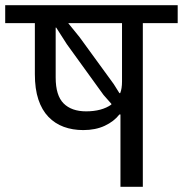

<svg xmlns="http://www.w3.org/2000/svg" viewBox="-40 -718 703 738"><path d="M423 -278H419Q398 -251 362.5 -234.5Q327 -218 280 -218Q239 -218 205 -230.5Q171 -243 146 -269Q121 -295 107.5 -335.5Q94 -376 94 -433V-629H-20V-698H643V-629H509V0H423ZM422 -360Q429 -377 429 -405V-629H223V-628L266 -575L397 -395L419 -360ZM174 -420Q174 -351 204.5 -320.5Q235 -290 291 -290Q351 -290 388 -316V-319L358 -353L217 -548L176 -612H174Z"/></svg>

Font: IBM Plex Sans Devanagari Text
Style: Regular
Weight: 450
Designer: Mike Abbink, Paul van der Laan, Pieter van Rosmalen, Erin McLaughlin
Foundry: Bold Monday
Version: Version 1.1